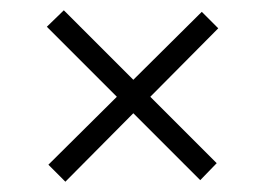

<svg xmlns="http://www.w3.org/2000/svg" viewBox="-20 -511 516 373"><path d="M404 -456 372 -488 239 -356 104 -491 71 -459 207 -323 74 -191 107 -158 239 -291 369 -161 401 -194 272 -323Z"/></svg>

Font: Arthouse Owned Light
Style: Regular
Weight: 300
Designer: Jeremy Tribby
Foundry: Tribby Type
Version: Version 1.000;PS 001.000;hotconv 1.0.88;makeotf.lib2.5.64775